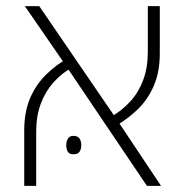

<svg xmlns="http://www.w3.org/2000/svg" viewBox="-20 -606 603 626"><path d="M459 0 190 -399 61 -586H108L361 -216L505 0ZM59 0V-181Q59 -241 78 -285.5Q97 -330 130 -362.5Q163 -395 203 -417L215 -386Q181 -367 154.5 -337.5Q128 -308 113 -268Q98 -228 98 -176V0ZM358 -196 345 -227Q379 -247 405.5 -276Q432 -305 447 -345.5Q462 -386 462 -437V-586H501V-432Q501 -372 482 -327.5Q463 -283 430.5 -251Q398 -219 358 -196ZM196 -133Q196 -145 201.5 -154Q207 -163 219 -163Q234 -163 239.5 -154Q245 -145 245 -133Q245 -120 239.5 -111.5Q234 -103 219 -103Q206 -103 201 -111.5Q196 -120 196 -133Z"/></svg>

Font: Noto Sans Hebrew ExtraLight
Style: Regular
Weight: 250
Designer: Monotype Design Team
Foundry: Monotype Imaging Inc.
Version: Version 2.003